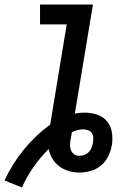

<svg xmlns="http://www.w3.org/2000/svg" viewBox="-45 -755 565 849"><path d="M52 74 -25 43Q-9 8 12.5 -26.5Q34 -61 59.5 -92.5Q85 -124 114.5 -152Q144 -180 177 -204L250 -647H132V-735H366L286 -253Q297 -255 308 -256Q319 -257 329 -257Q358 -257 384.5 -248Q411 -239 428 -219Q445 -199 449.5 -171Q454 -143 450 -114Q450 -113 449.5 -112.5Q449 -112 449 -111Q445 -87 433 -63Q421 -39 401 -22.5Q381 -6 355.5 1Q330 8 306 8Q281 8 258 1Q235 -6 217 -19.5Q199 -33 187 -53Q175 -73 170 -96Q133 -59 103 -16Q73 27 52 74ZM306 -66Q317 -66 328 -70Q339 -74 347.5 -82.5Q356 -91 360 -102Q364 -113 366 -124Q368 -136 367.5 -147Q367 -158 361 -166.5Q355 -175 344.5 -179Q334 -183 323 -183Q310 -183 297.5 -179.5Q285 -176 273 -171Q272 -164 270.5 -156.5Q269 -149 268 -142Q265 -129 264.5 -116Q264 -103 268.5 -91.5Q273 -80 283 -73Q293 -66 306 -66Z"/></svg>

Font: Iosevka SS04 Semibold Oblique
Style: Regular
Weight: 600
Italic angle: -9°
Monospace: yes
Designer: Belleve Invis
Foundry: Belleve Invis
Version: Version 19.0.0; ttfautohint (v1.8.4)